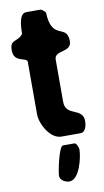

<svg xmlns="http://www.w3.org/2000/svg" viewBox="-98 -699 533 985"><g transform="rotate(-10 168.5 -206.0)"><path d="M133 203C133 227 162 241 181 241C235 241 260 126 260 87C260 81 251 53 240 53H180C159 53 133 184 133 203ZM6 -473C6 -405 77 -427 77 -400V-127C77 -78 122 7 180 7H280C308 7 314 -32 314 -50C314 -124 220 -88 220 -167V-387C220 -438 308 -407 308 -468C308 -561 218 -483 213 -633C210 -638 195 -653 187 -653H113C69 -653 74 -556 73 -547C44 -508 6 -533 6 -473Z"/></g></svg>

Font: Asimov Print
Style: C
Weight: 500
Designer: Google
Version: Version 2.000980: 2014